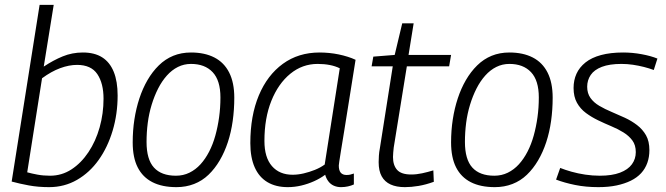

<svg xmlns="http://www.w3.org/2000/svg" viewBox="-20 -760 2741 790"><path d="M201 -740 160 -486Q199 -512 238 -528Q277 -544 321 -544Q369 -544 400.5 -524Q432 -504 448 -464.5Q464 -425 464 -367Q464 -291 443.5 -222.5Q423 -154 386 -102Q349 -50 297 -20Q245 10 182 10Q137 10 99 3Q61 -4 28 -13L143 -740ZM297 -493Q264 -493 227.5 -479.5Q191 -466 153 -438L92 -51Q110 -46 134 -41.5Q158 -37 186 -37Q234 -37 274 -63Q314 -89 344 -134Q374 -179 390 -236Q406 -293 406 -354Q406 -417 380.5 -455Q355 -493 297 -493Z M706 10Q647 10 607 -10.5Q567 -31 546.5 -71.5Q526 -112 526 -174Q526 -223 533 -268.5Q540 -314 553.5 -355Q567 -396 587 -430.5Q607 -465 633.5 -491Q660 -517 693 -530.5Q726 -544 766 -544Q822 -544 862 -523.5Q902 -503 923 -461.5Q944 -420 944 -358Q944 -309 937.5 -262.5Q931 -216 917.5 -175Q904 -134 884 -100Q864 -66 838 -41Q812 -16 778.5 -3Q745 10 706 10ZM704 -37Q734 -37 759.5 -49.5Q785 -62 805 -84Q825 -106 840.5 -136Q856 -166 866 -202Q876 -238 881.5 -277.5Q887 -317 887 -359Q887 -429 855 -463Q823 -497 766 -497Q737 -497 712 -484.5Q687 -472 666.5 -449Q646 -426 630.5 -395.5Q615 -365 604 -329Q593 -293 588 -254.5Q583 -216 583 -176Q583 -104 613.5 -70.5Q644 -37 704 -37Z M1383 10Q1367 10 1353.5 4Q1340 -2 1331 -14Q1322 -26 1318 -41Q1298 -26 1272.5 -14.5Q1247 -3 1219.5 3.5Q1192 10 1164 10Q1115 10 1080.5 -10.5Q1046 -31 1028 -71.5Q1010 -112 1010 -171Q1010 -284 1045 -367.5Q1080 -451 1144 -497.5Q1208 -544 1295 -544Q1314 -544 1334.5 -542Q1355 -540 1374 -536Q1393 -532 1410.5 -526.5Q1428 -521 1443 -514Q1427 -414 1415.5 -341.5Q1404 -269 1396 -219.5Q1388 -170 1383 -140Q1378 -110 1376 -95.5Q1374 -81 1374 -79Q1374 -59 1382 -49.5Q1390 -40 1406 -40Q1414 -40 1421 -41.5Q1428 -43 1436 -46V-1Q1425 4 1411.5 7Q1398 10 1383 10ZM1316 -83 1378 -479Q1360 -488 1337 -492.5Q1314 -497 1287 -497Q1224 -497 1174.5 -456.5Q1125 -416 1096.5 -345Q1068 -274 1068 -180Q1068 -112 1099 -76.5Q1130 -41 1184 -41Q1206 -41 1229.5 -46.5Q1253 -52 1275.5 -61Q1298 -70 1316 -83Z M1763 -59 1765 -12Q1732 0 1702 5Q1672 10 1646 10Q1611 10 1587 -1Q1563 -12 1550.5 -34.5Q1538 -57 1538 -93Q1538 -104 1539 -119.5Q1540 -135 1543 -150L1596 -487H1509L1516 -527L1604 -534L1635 -664H1682L1661 -534H1836L1828 -487H1654L1600 -153Q1599 -142 1598 -132.5Q1597 -123 1597 -114Q1597 -80 1614 -61Q1631 -42 1672 -42Q1694 -42 1717 -47Q1740 -52 1763 -59Z M2016 10Q1957 10 1917 -10.5Q1877 -31 1856.5 -71.5Q1836 -112 1836 -174Q1836 -223 1843 -268.5Q1850 -314 1863.5 -355Q1877 -396 1897 -430.5Q1917 -465 1943.5 -491Q1970 -517 2003 -530.5Q2036 -544 2076 -544Q2132 -544 2172 -523.5Q2212 -503 2233 -461.5Q2254 -420 2254 -358Q2254 -309 2247.5 -262.5Q2241 -216 2227.5 -175Q2214 -134 2194 -100Q2174 -66 2148 -41Q2122 -16 2088.5 -3Q2055 10 2016 10ZM2014 -37Q2044 -37 2069.5 -49.5Q2095 -62 2115 -84Q2135 -106 2150.5 -136Q2166 -166 2176 -202Q2186 -238 2191.5 -277.5Q2197 -317 2197 -359Q2197 -429 2165 -463Q2133 -497 2076 -497Q2047 -497 2022 -484.5Q1997 -472 1976.5 -449Q1956 -426 1940.5 -395.5Q1925 -365 1914 -329Q1903 -293 1898 -254.5Q1893 -216 1893 -176Q1893 -104 1923.5 -70.5Q1954 -37 2014 -37Z M2268 -21 2285 -69Q2305 -61 2331.5 -53.5Q2358 -46 2388 -41.5Q2418 -37 2448 -37Q2498 -37 2531 -49.5Q2564 -62 2580 -84Q2596 -106 2596 -134Q2596 -163 2582 -182Q2568 -201 2545.5 -215Q2523 -229 2495.5 -240.5Q2468 -252 2441 -265Q2414 -278 2391 -295Q2368 -312 2354 -337Q2340 -362 2340 -398Q2340 -430 2352 -456.5Q2364 -483 2389 -503Q2414 -523 2453 -533.5Q2492 -544 2544 -544Q2582 -544 2620 -537Q2658 -530 2685 -519L2670 -472Q2651 -479 2629.5 -484.5Q2608 -490 2584.5 -493.5Q2561 -497 2537 -497Q2488 -497 2456.5 -485Q2425 -473 2410.5 -451.5Q2396 -430 2396 -403Q2396 -376 2409.5 -357Q2423 -338 2446 -324.5Q2469 -311 2496.5 -299.5Q2524 -288 2551 -275.5Q2578 -263 2601 -245.5Q2624 -228 2638 -203.5Q2652 -179 2652 -142Q2652 -114 2643.5 -90Q2635 -66 2618 -47.5Q2601 -29 2575.5 -16.5Q2550 -4 2517 3Q2484 10 2442 10Q2390 10 2346 1Q2302 -8 2268 -21Z"/></svg>

Font: Georama ExtraCondensed Thin Light
Style: Italic
Weight: 300
Italic angle: -9°
Version: Version 1.001